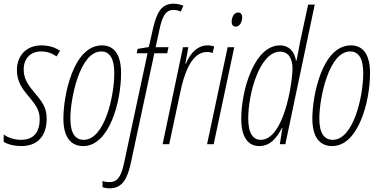

<svg xmlns="http://www.w3.org/2000/svg" viewBox="-35 -785 2062 1045"><path d="M81 10C168 10 219 -43 219 -139C219 -202 193 -233 147 -288C111 -331 94 -363 94 -407C94 -466 130 -505 189 -505C228 -505 254 -491 273 -478L292 -509C270 -523 238 -538 190 -538C106 -538 57 -479 57 -404C57 -343 84 -304 120 -262C162 -211 181 -184 181 -137C181 -65 148 -24 79 -24C40 -24 5 -38 -15 -53V-13C2 -2 37 10 81 10Z M418 10C560 10 624 -231 624 -387C624 -490 585 -538 520 -538C363 -538 310 -264 310 -140C310 -36 352 10 418 10ZM421 -24C373 -24 348 -62 348 -140C348 -249 399 -505 516 -505C563 -505 587 -465 587 -387C587 -258 533 -24 421 -24Z M563 240C637 240 661 176 678 98L805 -495H875L882 -528H812L832 -620C847 -691 864 -731 909 -731C924 -731 938 -727 949 -722L963 -754C952 -759 929 -765 911 -765C844 -765 818 -719 797 -626L775 -529L714 -519L709 -495H768L642 94C628 161 612 206 562 206C544 206 534 204 523 200V234C532 237 545 240 563 240Z M850 0H886L946 -282C966 -378 1005 -502 1091 -502C1104 -502 1114 -500 1122 -496L1131 -532C1123 -535 1111 -538 1096 -538C1043 -538 1003 -501 977 -439H974L990 -528H961Z M1248 -640C1271 -640 1283 -668 1283 -690C1283 -708 1275 -717 1261 -717C1237 -717 1226 -689 1226 -667C1226 -649 1234 -640 1248 -640ZM1092 0H1128L1240 -528H1204Z M1376 10C1432 10 1468 -28 1500 -89H1502L1488 0H1518L1678 -760H1642L1599 -560C1592 -526 1585 -488 1579 -455H1576C1568 -503 1539 -538 1489 -538C1348 -538 1278 -292 1278 -138C1278 -42 1313 10 1376 10ZM1384 -24C1343 -24 1316 -58 1316 -141C1316 -275 1378 -504 1490 -504C1533 -504 1557 -468 1557 -413C1557 -336 1511 -24 1384 -24Z M1773 10C1915 10 1979 -231 1979 -387C1979 -490 1940 -538 1875 -538C1718 -538 1665 -264 1665 -140C1665 -36 1707 10 1773 10ZM1776 -24C1728 -24 1703 -62 1703 -140C1703 -249 1754 -505 1871 -505C1918 -505 1942 -465 1942 -387C1942 -258 1888 -24 1776 -24Z"/></svg>

Font: Noto Sans ExtraCondensed ExtraLight
Style: Italic
Weight: 200
Width: 2
Italic angle: -12°
Designer: Monotype Design Team
Foundry: Monotype Imaging Inc.
Version: Version 2.013